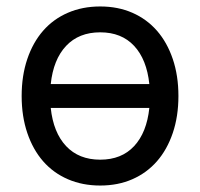

<svg xmlns="http://www.w3.org/2000/svg" viewBox="-20 -562 619 594"><path d="M290 12Q235 12 190 -7.5Q145 -27 113.5 -63Q82 -99 64.5 -150.5Q47 -202 47 -265Q47 -328 64.5 -379.5Q82 -431 113.5 -467Q145 -503 190 -522.5Q235 -542 290 -542Q345 -542 389.5 -522.5Q434 -503 465.5 -467Q497 -431 514.5 -379.5Q532 -328 532 -265Q532 -202 514.5 -150.5Q497 -99 465.5 -63Q434 -27 389.5 -7.5Q345 12 290 12ZM290 -68Q356 -68 395 -110Q434 -152 442 -228H137Q145 -152 184.5 -110Q224 -68 290 -68ZM290 -462Q224 -462 184.5 -420Q145 -378 137 -302H442Q434 -378 395 -420Q356 -462 290 -462Z"/></svg>

Font: Geist
Style: Regular
Weight: 400
Designer: Basement.studio, Andrés Briganti, Mateo Zaragoza
Foundry: Basement.studio, Vercel, Andrés Briganti, Guido Ferreyra, Mateo Zaragoza
Version: Version 1.401